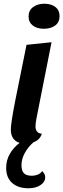

<svg xmlns="http://www.w3.org/2000/svg" viewBox="-20 -750 339 1028"><path d="M299 -664Q299 -631 275.5 -613.5Q252 -596 214 -596Q178 -596 155.5 -613.5Q133 -631 133 -662Q133 -694 157 -712Q181 -730 218 -730Q254 -730 276.5 -712.5Q299 -695 299 -664ZM175 -115Q170 -88 170 -73Q170 -56 178.5 -45.5Q187 -35 204 -34Q194 -1 159 12Q130 37 112.5 69.5Q95 102 95 134Q95 164 108 177.5Q121 191 151 191Q167 191 182 185Q197 179 206 166Q222 182 222 199Q222 224 197 241Q172 258 132 258Q77 258 45 229.5Q13 201 13 149Q13 108 32.5 74Q52 40 85 15Q62 8 50 -10Q38 -28 38 -56Q38 -90 61 -208L122 -510L256 -524Z"/></svg>

Font: Sansita Medium Italic
Style: Regular
Weight: 500
Italic angle: -11°
Designer: Pablo Cosgaya
Foundry: Omnibus-Type
Version: Version 1.006